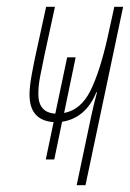

<svg xmlns="http://www.w3.org/2000/svg" viewBox="-20 -546 383 566"><path d="M206 0H232L343 -526H317L297 -435Q274 -333 246 -277.5Q218 -222 169 -213L203 -377H178L143 -211Q93 -214 93 -269Q93 -294 99 -324Q105 -354 111 -383L142 -526H116L87 -393Q80 -362 73.5 -326Q67 -290 67 -267Q67 -191 138 -186L115 -76H140L163 -187Q233 -198 264 -274H266Q261 -256 257 -239Q253 -222 249 -204Z"/></svg>

Font: Noto Sans Display Condensed Thin
Style: Italic
Weight: 250
Width: 3
Italic angle: -12°
Designer: Monotype Design Team
Foundry: Monotype Imaging Inc.
Version: Version 1.900